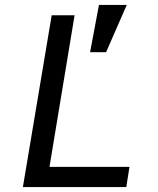

<svg xmlns="http://www.w3.org/2000/svg" viewBox="-20 -760 640 780"><path d="M73 0 190 -698H283L181 -82H506L493 0ZM411 -548H346L382 -740H495Z"/></svg>

Font: IBM Plex Mono Text
Style: Italic
Weight: 450
Italic angle: -9°
Monospace: yes
Designer: Mike Abbink, Paul van der Laan, Pieter van Rosmalen
Foundry: Bold Monday
Version: Version 2.1